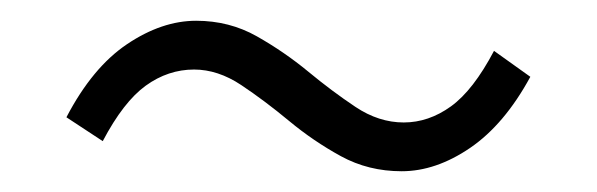

<svg xmlns="http://www.w3.org/2000/svg" viewBox="-20 -458 575 185"><path d="M367 -293Q335 -293 308.5 -307.5Q282 -322 258.5 -341.5Q235 -361 212.5 -376Q190 -391 167 -391Q142 -391 120.5 -375.5Q99 -360 79 -322L44 -345Q69 -393 102.5 -415.5Q136 -438 169 -438Q201 -438 227.5 -423Q254 -408 277 -389Q300 -370 322.5 -355Q345 -340 369 -340Q393 -340 414.5 -355.5Q436 -371 456 -409L491 -384Q466 -338 433 -315.5Q400 -293 367 -293Z"/></svg>

Font: Noto Sans SC Thin Light
Style: Regular
Weight: 300
Version: Version 2.004-H2;hotconv 1.0.118;makeotfexe 2.5.65603